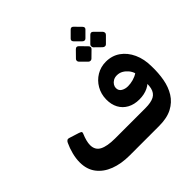

<svg xmlns="http://www.w3.org/2000/svg" viewBox="-237 -1212 1445 1445"><g transform="rotate(-45 485.5 -490.0)"><path d="M347 6Q259 6 191 -20Q123 -46 84 -97Q45 -148 45 -223Q45 -264 56.5 -308.5Q68 -353 86 -391Q98 -417 121 -408L194 -385Q209 -380 215.5 -375.5Q222 -371 217 -358Q192 -299 192 -260Q192 -207 234.5 -184.5Q277 -162 361 -162H480V6ZM460 6Q444 6 438.5 0Q433 -6 433 -14Q433 -22 433 -27V-128Q433 -147 438 -154.5Q443 -162 460 -162H683Q744 -162 776.5 -179.5Q809 -197 818.5 -238Q828 -279 818 -348L851 -313Q831 -279 791 -259.5Q751 -240 698 -240Q644 -240 603.5 -262Q563 -284 541.5 -324Q520 -364 521 -418Q522 -474 548.5 -520Q575 -566 620 -593Q665 -620 720 -620Q785 -620 834 -585.5Q883 -551 911 -490Q939 -429 939 -350Q941 -280 929.5 -216Q918 -152 887 -102Q856 -52 801 -23Q746 6 661 6ZM708 -371Q735 -371 764 -379Q793 -387 815 -402Q808 -425 792 -444.5Q776 -464 754.5 -476.5Q733 -489 706 -489Q684 -489 667.5 -479.5Q651 -470 642 -455.5Q633 -441 633 -426Q633 -398 655.5 -384.5Q678 -371 708 -371ZM735 -852Q728 -845 719.5 -845.5Q711 -846 704 -853L656 -901Q642 -916 656 -930L704 -978Q719 -993 734 -978L781 -930Q797 -914 783 -900ZM659 -712Q653 -706 643.5 -706Q634 -706 627 -713L577 -763Q570 -770 570 -779.5Q570 -789 577 -795L627 -846Q643 -862 659 -846L709 -795Q717 -788 717.5 -778.5Q718 -769 710 -762ZM813 -712Q806 -705 797 -706Q788 -707 781 -713L730 -763Q724 -770 724 -780Q724 -790 730 -795L781 -846Q797 -861 812 -846L863 -795Q869 -789 870 -779.5Q871 -770 863 -762Z"/></g></svg>

Font: Rubik
Style: Bold
Weight: 700
Designer: Hubert and Fischer
Foundry: Hubert and Fischer
Version: Version 2.300;gftools[0.9.30]